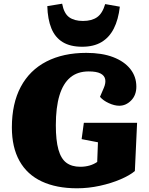

<svg xmlns="http://www.w3.org/2000/svg" viewBox="-20 -1001 801 1035"><path d="M719 -339 707 -79Q680 -56 630 -34.5Q580 -13 518.5 0.5Q457 14 395 14Q284 14 205 -23Q126 -60 85 -133.5Q44 -207 44 -314Q44 -443 92 -533Q140 -623 230.5 -669.5Q321 -716 445 -716Q530 -716 590 -693Q650 -670 682.5 -629Q715 -588 715 -534Q715 -488 687 -459.5Q659 -431 623 -431Q597 -431 566.5 -445Q536 -459 519 -479L540 -528Q551 -554 547 -574Q543 -594 521.5 -605Q500 -616 458 -616Q398 -616 359 -583.5Q320 -551 300.5 -486.5Q281 -422 281 -326Q281 -244 295 -194.5Q309 -145 338 -123.5Q367 -102 413 -102Q439 -102 462 -108.5Q485 -115 504 -128L508 -234L420 -251L432 -339ZM315 -981Q325 -928 353 -908Q381 -888 427 -888Q474 -888 503 -908Q532 -928 547 -979L626 -965Q618 -895 593.5 -847Q569 -799 527 -774Q485 -749 423 -749Q359 -749 318 -774Q277 -799 257 -848Q237 -897 235 -968Z"/></svg>

Font: Literata Black
Style: Italic
Weight: 900
Italic angle: -2°
Designer: Latin by Veronika Burian and Jose Scaglione. Greek by Irene Vlachou. Cyrillic by Vera Evstafieva
Foundry: TypeTogether
Version: Version 3.002